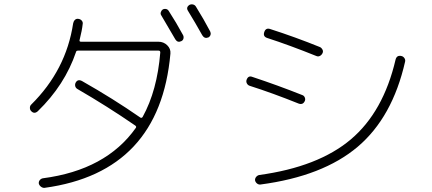

<svg xmlns="http://www.w3.org/2000/svg" viewBox="-20 -860 2040 906"><path d="M835.9 -666Q818.4 -657.2 807.6 -673.8Q780.3 -720.7 741.2 -787.1Q736.3 -793.9 738.8 -802.2Q741.2 -810.5 748 -815.4Q755.9 -819.3 764.2 -817.4Q772.5 -815.4 777.3 -806.6Q811.5 -753.9 843.8 -694.3Q847.7 -686.5 845.7 -678.2Q843.8 -669.9 835.9 -666ZM934.6 -693.4Q901.4 -752.9 867.2 -808.6Q856.4 -825.2 874 -836.9Q881.8 -840.8 890.6 -838.9Q899.4 -836.9 904.3 -829.1Q941.4 -769.5 971.7 -711.9Q975.6 -704.1 973.6 -696.3Q971.7 -688.5 963.9 -683.6Q945.3 -675.8 934.6 -693.4ZM158.2 -335Q141.6 -320.3 127 -335.9Q121.1 -341.8 121.1 -351.1Q121.1 -360.4 127 -366.2Q292 -529.3 325.2 -750Q327.1 -759.8 333.5 -766.1Q339.8 -772.5 350.1 -771Q360.4 -769.5 366.2 -762.2Q372.1 -754.9 370.1 -746.1Q367.2 -717.8 355.5 -670.9Q353.5 -663.1 362.3 -663.1H727.5Q752 -663.1 769 -646.5Q786.1 -629.9 784.2 -607.4Q734.4 -47.9 190.4 26.4Q181.6 27.3 173.3 21Q165 14.6 163.1 5.9Q162.1 -2.9 167.5 -9.8Q172.9 -16.6 181.6 -18.6Q480.5 -57.6 621.1 -256.8Q625 -262.7 618.2 -267.6Q486.3 -358.4 344.7 -440.4Q336.9 -445.3 335 -453.6Q333 -461.9 336.9 -469.7Q346.7 -488.3 367.2 -477.5Q513.7 -394.5 641.6 -305.7Q648.4 -300.8 653.3 -308.6Q721.7 -432.6 736.3 -612.3Q736.3 -621.1 728.5 -621.1H348.6Q339.8 -621.1 338.9 -615.2Q286.1 -459 158.2 -335Z M1874 -595.7Q1882.8 -593.8 1888.2 -585.9Q1893.6 -578.1 1891.6 -569.3Q1832 -306.6 1668 -167.5Q1503.9 -28.3 1209 10.7Q1200.2 11.7 1192.9 5.9Q1185.5 0 1183.6 -8.8Q1182.6 -17.6 1188.5 -24.9Q1194.3 -32.2 1203.1 -34.2Q1481.4 -72.3 1635.3 -202.1Q1789.1 -332 1846.7 -579.1Q1852.5 -600.6 1874 -595.7ZM1158.2 -455.1Q1149.4 -458 1145 -466.3Q1140.6 -474.6 1143.6 -483.4Q1151.4 -504.9 1170.9 -497.1Q1289.1 -458 1407.2 -411.1Q1415 -408.2 1418.5 -399.4Q1421.9 -390.6 1418 -382.8Q1409.2 -364.3 1389.6 -371.1Q1265.6 -420.9 1158.2 -455.1ZM1502 -609.4Q1498 -600.6 1489.7 -596.2Q1481.4 -591.8 1472.7 -595.7Q1346.7 -646.5 1241.2 -680.7Q1219.7 -687.5 1227.1 -709Q1234.4 -730.5 1255.9 -722.7Q1372.1 -685.5 1490.2 -637.7Q1498 -633.8 1502 -625.5Q1505.9 -617.2 1502 -609.4Z"/></svg>

Font: Rounded Mgen+ 2m light
Style: Regular
Weight: 200
Designer: [Source Han Sans]
Ryoko NISHIZUKA  (kana & ideographs); Paul D. Hunt (Latin, Greek & Cyrillic); Wenlong ZHANG  (bopomofo
Version: Version 1.059.20150602